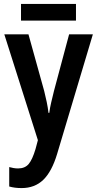

<svg xmlns="http://www.w3.org/2000/svg" viewBox="-20 -718 495 978"><path d="M2 -543H125L205 -255Q212 -227 218 -198.5Q224 -170 227 -143H231Q234 -167 240.5 -195Q247 -223 255 -255L332 -543H453L271 66Q244 156 200.5 198Q157 240 90 240Q72 240 56.5 238Q41 236 27 232V133Q37 136 49 138Q61 140 72 140Q107 140 126 117.5Q145 95 161 41L173 -4ZM367 -698V-613H87V-698Z"/></svg>

Font: Noto Sans Condensed SemiBold
Style: Regular
Weight: 600
Width: 3
Designer: Monotype Design Team
Foundry: Monotype Imaging Inc.
Version: Version 2.013; ttfautohint (v1.8.4.7-5d5b)